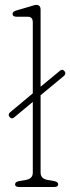

<svg xmlns="http://www.w3.org/2000/svg" viewBox="-20 -744 280 764"><path d="M18.5 -278Q10 -288 20 -297L110.5 -372.5V-655Q110.5 -677.5 90.5 -677.5H45.5Q30 -677.5 30 -689Q30 -698 45.5 -702.5L97 -717.5Q105.5 -720 112.5 -722.2Q119.5 -724.5 124 -724.5Q141.5 -724.5 141.5 -705.5V-399L218 -462Q228.5 -471 236.5 -461Q244.5 -451 234.5 -442L141.5 -365V-57Q141.5 -33 169.5 -28L195 -23.5Q211.5 -20.5 211.5 -10.5Q211.5 0 196 0H55.5Q40 0 40 -10.5Q40 -20.5 56.5 -23.5L83 -28Q110.5 -33 110.5 -57V-338.5L36.5 -277Q26.5 -268.5 18.5 -278Z"/></svg>

Font: Fraunces 72pt S100 Thin
Style: Regular
Weight: 100
Version: Version 1.000; ttfautohint (v1.8.3)